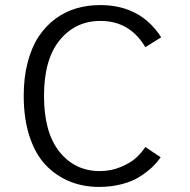

<svg xmlns="http://www.w3.org/2000/svg" viewBox="-20 -726 750 757"><path d="M370.5 11Q308 11 255 -10.5Q202 -32 161 -74.5Q120 -117 96.8 -187Q73.5 -257 73.5 -348Q73.5 -421 89.2 -480.8Q105 -540.5 132.5 -582Q160 -623.5 198.2 -651.8Q236.5 -680 280.8 -693Q325 -706 375 -706Q534 -706 615.5 -579L553 -540Q492 -643.5 376 -643.5Q277.5 -643.5 215.5 -567.8Q153.5 -492 153.5 -348Q153.5 -203.5 214.5 -127.5Q275.5 -51.5 373.5 -51.5Q418 -51.5 456.5 -67.8Q495 -84 516.5 -103.8Q538 -123.5 553 -146.5L613.5 -106Q599 -85 579.2 -66.2Q559.5 -47.5 530.2 -29Q501 -10.5 459.8 0.2Q418.5 11 370.5 11Z"/></svg>

Font: League Mono Light
Style: Regular
Weight: 300
Width: 6
Designer: Tyler Finck
Foundry: The League of Moveable Type / Tyler Finck
Version: Version 2.210